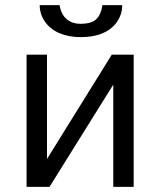

<svg xmlns="http://www.w3.org/2000/svg" viewBox="-20 -724 621 744"><path d="M171.9 0H83V-512.2H162.1V-107.9L413.1 -512.2H498V0H418.9V-396ZM453.6 -704.1Q453.6 -668.9 433.8 -639.9Q414.1 -610.8 378.2 -595.5Q342.3 -580.1 293 -580.1Q245.6 -580.1 209.7 -595.7Q173.8 -611.3 153.8 -640.6Q133.8 -669.9 133.8 -704.1H210.9Q216.8 -668 238.3 -649.9Q259.8 -631.8 292 -631.8Q335 -631.8 353.3 -649.9Q371.6 -668 377 -704.1Z"/></svg>

Font: ClearSansRegular
Style: Regular
Weight: 400
Foundry: Intel Corporation
Version: Version 1.00